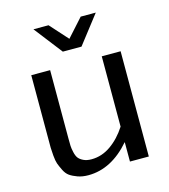

<svg xmlns="http://www.w3.org/2000/svg" viewBox="-112 -832 824 934"><g transform="rotate(-15 300.0 -365.5)"><path d="M170 -185Q170 -162 170.5 -149Q171 -136 175.5 -116Q180 -96 188 -85.5Q196 -75 212.5 -67Q229 -59 253 -59Q305 -59 350.5 -91Q396 -123 430 -176V-530H525V0H430V-98Q335 12 218 12Q188 12 164.5 3.5Q141 -5 126 -15.5Q111 -26 100.5 -47.5Q90 -69 85 -83Q80 -97 77.5 -125Q75 -153 75 -164.5Q75 -176 75 -203V-530H170ZM300 -653 381 -743H457L347 -601H253L143 -743H219Z"/></g></svg>

Font: Edlo
Style: Regular
Weight: 400
Monospace: yes
Version: Version 0.01